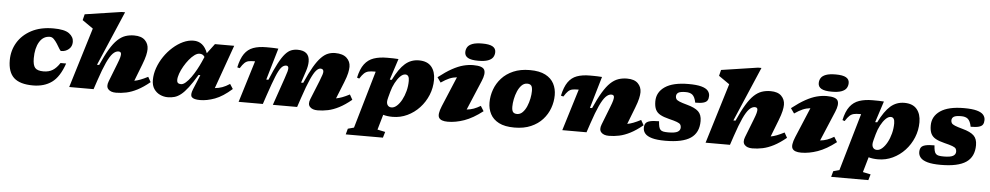

<svg xmlns="http://www.w3.org/2000/svg" viewBox="-46 -1169 9319 1808"><g transform="rotate(5 4613.5 -265.0)"><path d="M392 -455Q328.5 -455 293 -395.8Q257.5 -336.5 257.5 -241Q257.5 -176 279.2 -150.8Q301 -125.5 359 -125.5Q410 -125.5 445.8 -147.8Q481.5 -170 512.5 -218H565.5Q521.5 -89 449.5 -37Q377.5 15 272 15Q148.5 15 91.2 -37.5Q34 -90 34 -203Q34 -294.5 79.2 -370.2Q124.5 -446 210.2 -491.5Q296 -537 417.5 -537Q523.5 -537 567 -504.8Q610.5 -472.5 610.5 -425.5Q610.5 -382.5 580.2 -356.8Q550 -331 508.5 -331Q500.5 -331 488.8 -352Q477 -373 462 -396Q447 -419.5 429.8 -437.2Q412.5 -455 392 -455Z M873 -86.5 844 0H613.5L787 -567.5L685 -638.5L699 -695L1044 -747H1076.5L856 -231.5H876.5Q917.5 -324.5 953.5 -384.2Q989.5 -444 1024.8 -477.2Q1060 -510.5 1098.2 -523.8Q1136.5 -537 1181.5 -537Q1250 -537 1283.8 -503.2Q1317.5 -469.5 1317.5 -419.5Q1317.5 -395.5 1309.8 -360.5Q1302 -325.5 1280 -269L1219 -112Q1245 -116.5 1275.2 -128Q1305.5 -139.5 1346.5 -160.5L1373.5 -112.5Q1311.5 -61.5 1257.5 -33.8Q1203.5 -6 1154 4.5Q1104.5 15 1056 15Q1006 15 983 -10.8Q960 -36.5 979 -85L1045.5 -255.5Q1063 -300 1067.8 -319.2Q1072.5 -338.5 1072.5 -350.5Q1072.5 -374 1047 -374Q1019.5 -374 993.2 -346.8Q967 -319.5 938 -256.8Q909 -194 873 -86.5Z M1777 -80.5 1834 -219H1817Q1772 -143.5 1736.5 -97Q1701 -50.5 1670.2 -26.2Q1639.5 -2 1609.5 6.5Q1579.5 15 1545.5 15Q1508 15 1473 -1Q1438 -17 1415.2 -50Q1392.5 -83 1392.5 -134.5Q1392.5 -192 1413 -249.5Q1433.5 -307 1468.5 -358.5Q1503.5 -410 1548.8 -450.2Q1594 -490.5 1643.8 -513.8Q1693.5 -537 1742.5 -537Q1837.5 -537 1876.5 -430L1945.5 -522H2127.5L1980.5 -109.5Q2018 -113 2050.2 -124.5Q2082.5 -136 2120.5 -161L2150 -115.5Q2065 -40 1990.8 -12.5Q1916.5 15 1851.5 15Q1791 15 1772.8 -5.5Q1754.5 -26 1777 -80.5ZM1621 -153.5Q1621 -118.5 1659.5 -118.5Q1680 -118.5 1704.2 -139.8Q1728.5 -161 1752.8 -195Q1777 -229 1798.8 -268.5Q1820.5 -308 1836.5 -344L1858 -393Q1847.5 -409 1835.5 -414.2Q1823.5 -419.5 1809 -419.5Q1787.5 -419.5 1762.2 -401Q1737 -382.5 1712.2 -352.2Q1687.5 -322 1666.8 -286.2Q1646 -250.5 1633.5 -215.5Q1621 -180.5 1621 -153.5Z M3280 -112.5Q3218 -61.5 3164 -33.8Q3110 -6 3060.5 4.5Q3011 15 2962.5 15Q2912.5 15 2889 -10.8Q2865.5 -36.5 2885.5 -85L2956.5 -260.5Q2974 -304.5 2979.5 -323.2Q2985 -342 2985 -351Q2985 -379 2956 -379Q2937 -379 2915.2 -355Q2893.5 -331 2865 -267.8Q2836.5 -204.5 2797 -86.5L2768 0H2538.5L2628 -259.5Q2644 -305 2648.8 -324.5Q2653.5 -344 2653.5 -354.5Q2653.5 -379 2632 -379Q2606.5 -379 2585 -354Q2563.5 -329 2537.8 -265.5Q2512 -202 2473 -86.5L2444 0H2215L2336 -393.5H2328.5Q2296 -393.5 2275 -389Q2254 -384.5 2236.8 -368.2Q2219.5 -352 2197.5 -316.5L2174 -322.5Q2192 -406 2224.2 -452Q2256.5 -498 2307 -516.5Q2357.5 -535 2429.5 -535Q2452.5 -535 2469 -534.8Q2485.5 -534.5 2502.8 -534Q2520 -533.5 2544 -531.5L2456 -231.5H2476.5Q2517 -330.5 2549.2 -391.2Q2581.5 -452 2609.5 -483.5Q2637.5 -515 2665.5 -526Q2693.5 -537 2725.5 -537Q2839 -537 2839 -434.5Q2839 -394 2821.5 -341.5L2785 -231.5H2805.5Q2847 -326.5 2882.2 -386.5Q2917.5 -446.5 2949.8 -479.2Q2982 -512 3014 -524.5Q3046 -537 3080.5 -537Q3154 -537 3190.2 -503.2Q3226.5 -469.5 3226.5 -419.5Q3226.5 -395.5 3219 -360.2Q3211.5 -325 3189 -269L3126 -112.5Q3152 -117 3182.2 -128.2Q3212.5 -139.5 3253 -160.5Z M3614.5 162 3598 217.5H3246.5L3261.5 162.5L3318.5 147L3476 -395Q3472 -395.5 3465.5 -395.5Q3430.5 -395.5 3408 -390.5Q3385.5 -385.5 3367.5 -369Q3349.5 -352.5 3327 -317L3306 -324.5Q3324 -407.5 3358.5 -453.2Q3393 -499 3446.2 -517.2Q3499.5 -535.5 3573 -535.5Q3608.5 -535.5 3631 -535Q3653.5 -534.5 3679.5 -532.5L3614.5 -332H3633.5Q3687 -440.5 3742.8 -488.8Q3798.5 -537 3873 -537Q3952 -537 3991 -491Q4030 -445 4030 -367Q4030 -291 4001.8 -222.2Q3973.5 -153.5 3924 -100.2Q3874.5 -47 3809.5 -16.2Q3744.5 14.5 3671.5 14.5Q3620 14.5 3582 3L3540.5 146.5ZM3615 -166Q3610.5 -149 3609 -139.8Q3607.5 -130.5 3607.5 -123.5Q3607.5 -100 3619.8 -86.5Q3632 -73 3653.5 -73Q3678.5 -73 3703.5 -95.2Q3728.5 -117.5 3749 -155.2Q3769.5 -193 3781.8 -240Q3794 -287 3794 -336.5Q3794 -393.5 3757 -393.5Q3733 -393.5 3708.2 -368.5Q3683.5 -343.5 3662.5 -303.8Q3641.5 -264 3629.5 -219.5Z M4300.5 -651.5Q4300.5 -679 4314 -700.5Q4327.5 -722 4361 -734.5Q4394.5 -747 4453.5 -747Q4520 -747 4550.8 -729.5Q4581.5 -712 4581.5 -677.5Q4581.5 -650 4568 -628.5Q4554.5 -607 4521.2 -594.5Q4488 -582 4428.5 -582Q4362 -582 4331.2 -599.5Q4300.5 -617 4300.5 -651.5ZM4124.5 -126.5 4243 -409.5Q4205 -405.5 4171.2 -391Q4137.5 -376.5 4094 -346.5L4060.5 -394Q4131.5 -449.5 4188.2 -480.8Q4245 -512 4293.2 -524.5Q4341.5 -537 4387 -537Q4475 -537 4492 -502.2Q4509 -467.5 4478.5 -395.5L4360.5 -115Q4396.5 -118.5 4427 -129.8Q4457.5 -141 4490.5 -161L4520.5 -113Q4429 -42 4347.8 -13.5Q4266.5 15 4192 15Q4127.5 15 4109.2 -15.5Q4091 -46 4124.5 -126.5Z M4921.5 -537Q5013 -537 5068.8 -508Q5124.5 -479 5149.8 -430.2Q5175 -381.5 5175 -322Q5175 -259 5153.2 -199Q5131.5 -139 5088 -90.8Q5044.5 -42.5 4978.2 -13.8Q4912 15 4822.5 15Q4731 15 4675.2 -14Q4619.5 -43 4594.2 -92Q4569 -141 4569 -200Q4569 -263 4590.8 -323Q4612.5 -383 4656 -431.2Q4699.5 -479.5 4766 -508.2Q4832.5 -537 4921.5 -537ZM4836.5 -114.5Q4866 -114.5 4888.8 -137.5Q4911.5 -160.5 4926.8 -196.2Q4942 -232 4949.8 -271Q4957.5 -310 4957.5 -342Q4957.5 -379 4945.8 -393.2Q4934 -407.5 4907.5 -407.5Q4878 -407.5 4855.2 -384.5Q4832.5 -361.5 4817.2 -325.8Q4802 -290 4794.2 -251Q4786.5 -212 4786.5 -180Q4786.5 -143 4798.5 -128.8Q4810.5 -114.5 4836.5 -114.5Z M5257 -316.5 5233.5 -322.5Q5251.5 -406 5283.8 -452Q5316 -498 5366.5 -516.5Q5417 -535 5489 -535Q5512 -535 5528.5 -534.8Q5545 -534.5 5562.2 -534Q5579.5 -533.5 5603.5 -531.5L5515.5 -231.5H5536Q5577 -324.5 5613 -384.2Q5649 -444 5684.2 -477.2Q5719.5 -510.5 5757.8 -523.8Q5796 -537 5841 -537Q5909.5 -537 5943.2 -503.2Q5977 -469.5 5977 -419.5Q5977 -395.5 5969.2 -360.5Q5961.5 -325.5 5939.5 -269L5878.5 -112Q5904.5 -116.5 5934.8 -128Q5965 -139.5 6006 -160.5L6033 -112.5Q5971 -61.5 5917 -33.8Q5863 -6 5813.5 4.5Q5764 15 5715.5 15Q5665.5 15 5642.5 -10.8Q5619.5 -36.5 5638.5 -85L5705 -255.5Q5722.5 -300 5727.2 -319.2Q5732 -338.5 5732 -350.5Q5732 -374 5706.5 -374Q5679 -374 5652.8 -346.8Q5626.5 -319.5 5597.5 -256.8Q5568.5 -194 5532.5 -86.5L5503.5 0H5274.5L5395.5 -393.5H5388Q5355.5 -393.5 5334.5 -389Q5313.5 -384.5 5296.2 -368.2Q5279 -352 5257 -316.5Z M6175 -163Q6177 -132.5 6181.5 -113.2Q6186 -94 6196 -83.5Q6206 -73 6223.8 -69.5Q6241.5 -66 6270 -66Q6333.5 -66 6358.5 -80.5Q6383.5 -95 6383.5 -121.5Q6383.5 -139.5 6375.5 -150.5Q6367.5 -161.5 6342.5 -171Q6317.5 -180.5 6266 -193Q6215 -205.5 6183.5 -222.8Q6152 -240 6137.8 -269.2Q6123.5 -298.5 6123.5 -346.5Q6123.5 -433.5 6199 -485Q6274.5 -536.5 6422 -536.5Q6498.5 -536.5 6542.5 -524.5Q6586.5 -512.5 6605 -491Q6623.5 -469.5 6623.5 -441.5Q6623.5 -415.5 6613.5 -399Q6603.5 -382.5 6576.5 -374.8Q6549.5 -367 6499 -367Q6488.5 -421.5 6464 -441Q6442 -458.5 6402.5 -458.5Q6351 -458.5 6332 -446.2Q6313 -434 6313 -410.5Q6313 -395.5 6320.2 -384.8Q6327.5 -374 6351.2 -364Q6375 -354 6424.5 -340.5Q6499 -320.5 6531.8 -289.5Q6564.5 -258.5 6564.5 -198.5Q6564.5 -88.5 6488.2 -36.8Q6412 15 6249 15Q6170 15 6123.5 1.8Q6077 -11.5 6057.2 -34.8Q6037.5 -58 6037.5 -87.5Q6037.5 -114.5 6048.2 -131Q6059 -147.5 6088.8 -155.2Q6118.5 -163 6175 -163Z M6888.5 -86.5 6859.5 0H6629L6802.5 -567.5L6700.5 -638.5L6714.5 -695L7059.5 -747H7092L6871.5 -231.5H6892Q6933 -324.5 6969 -384.2Q7005 -444 7040.2 -477.2Q7075.5 -510.5 7113.8 -523.8Q7152 -537 7197 -537Q7265.5 -537 7299.2 -503.2Q7333 -469.5 7333 -419.5Q7333 -395.5 7325.2 -360.5Q7317.5 -325.5 7295.5 -269L7234.5 -112Q7260.5 -116.5 7290.8 -128Q7321 -139.5 7362 -160.5L7389 -112.5Q7327 -61.5 7273 -33.8Q7219 -6 7169.5 4.5Q7120 15 7071.5 15Q7021.5 15 6998.5 -10.8Q6975.5 -36.5 6994.5 -85L7061 -255.5Q7078.5 -300 7083.2 -319.2Q7088 -338.5 7088 -350.5Q7088 -374 7062.5 -374Q7035 -374 7008.8 -346.8Q6982.5 -319.5 6953.5 -256.8Q6924.5 -194 6888.5 -86.5Z M7641.5 -651.5Q7641.5 -679 7655 -700.5Q7668.5 -722 7702 -734.5Q7735.5 -747 7794.5 -747Q7861 -747 7891.8 -729.5Q7922.5 -712 7922.5 -677.5Q7922.5 -650 7909 -628.5Q7895.5 -607 7862.2 -594.5Q7829 -582 7769.5 -582Q7703 -582 7672.2 -599.5Q7641.5 -617 7641.5 -651.5ZM7465.5 -126.5 7584 -409.5Q7546 -405.5 7512.2 -391Q7478.5 -376.5 7435 -346.5L7401.5 -394Q7472.5 -449.5 7529.2 -480.8Q7586 -512 7634.2 -524.5Q7682.5 -537 7728 -537Q7816 -537 7833 -502.2Q7850 -467.5 7819.5 -395.5L7701.5 -115Q7737.5 -118.5 7768 -129.8Q7798.5 -141 7831.5 -161L7861.5 -113Q7770 -42 7688.8 -13.5Q7607.5 15 7533 15Q7468.5 15 7450.2 -15.5Q7432 -46 7465.5 -126.5Z M8203 162 8186.5 217.5H7835L7850 162.5L7907 147L8064.5 -395Q8060.5 -395.5 8054 -395.5Q8019 -395.5 7996.5 -390.5Q7974 -385.5 7956 -369Q7938 -352.5 7915.5 -317L7894.5 -324.5Q7912.5 -407.5 7947 -453.2Q7981.5 -499 8034.8 -517.2Q8088 -535.5 8161.5 -535.5Q8197 -535.5 8219.5 -535Q8242 -534.5 8268 -532.5L8203 -332H8222Q8275.5 -440.5 8331.2 -488.8Q8387 -537 8461.5 -537Q8540.5 -537 8579.5 -491Q8618.5 -445 8618.5 -367Q8618.5 -291 8590.2 -222.2Q8562 -153.5 8512.5 -100.2Q8463 -47 8398 -16.2Q8333 14.5 8260 14.5Q8208.5 14.5 8170.5 3L8129 146.5ZM8203.5 -166Q8199 -149 8197.5 -139.8Q8196 -130.5 8196 -123.5Q8196 -100 8208.2 -86.5Q8220.5 -73 8242 -73Q8267 -73 8292 -95.2Q8317 -117.5 8337.5 -155.2Q8358 -193 8370.2 -240Q8382.5 -287 8382.5 -336.5Q8382.5 -393.5 8345.5 -393.5Q8321.5 -393.5 8296.8 -368.5Q8272 -343.5 8251 -303.8Q8230 -264 8218 -219.5Z M8778.5 -163Q8780.5 -132.5 8785 -113.2Q8789.5 -94 8799.5 -83.5Q8809.5 -73 8827.2 -69.5Q8845 -66 8873.5 -66Q8937 -66 8962 -80.5Q8987 -95 8987 -121.5Q8987 -139.5 8979 -150.5Q8971 -161.5 8946 -171Q8921 -180.5 8869.5 -193Q8818.5 -205.5 8787 -222.8Q8755.5 -240 8741.2 -269.2Q8727 -298.5 8727 -346.5Q8727 -433.5 8802.5 -485Q8878 -536.5 9025.5 -536.5Q9102 -536.5 9146 -524.5Q9190 -512.5 9208.5 -491Q9227 -469.5 9227 -441.5Q9227 -415.5 9217 -399Q9207 -382.5 9180 -374.8Q9153 -367 9102.5 -367Q9092 -421.5 9067.5 -441Q9045.5 -458.5 9006 -458.5Q8954.5 -458.5 8935.5 -446.2Q8916.5 -434 8916.5 -410.5Q8916.5 -395.5 8923.8 -384.8Q8931 -374 8954.8 -364Q8978.5 -354 9028 -340.5Q9102.5 -320.5 9135.2 -289.5Q9168 -258.5 9168 -198.5Q9168 -88.5 9091.8 -36.8Q9015.5 15 8852.5 15Q8773.5 15 8727 1.8Q8680.5 -11.5 8660.8 -34.8Q8641 -58 8641 -87.5Q8641 -114.5 8651.8 -131Q8662.5 -147.5 8692.2 -155.2Q8722 -163 8778.5 -163Z"/></g></svg>

Font: Newsreader 6pt ExtraBold
Style: Italic
Weight: 800
Italic angle: -17°
Designer: Hugues Gentile
Foundry: Production Type
Version: Version 1.003; ttfautohint (v1.8.3)